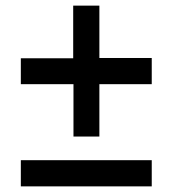

<svg xmlns="http://www.w3.org/2000/svg" viewBox="-20 -709 618 682"><path d="M519 -503H333V-689H240V-502H54V-410H241V-224H333V-410H519ZM54 -140V-47H519V-140Z"/></svg>

Font: Morrison SemiBold
Style: Regular
Weight: 600
Designer: Pablo Impallari, Rodrigo Fuenzalida (Modified by Dan O. Williams)
Version: Version 0.030; ttfautohint (v1.8.1)